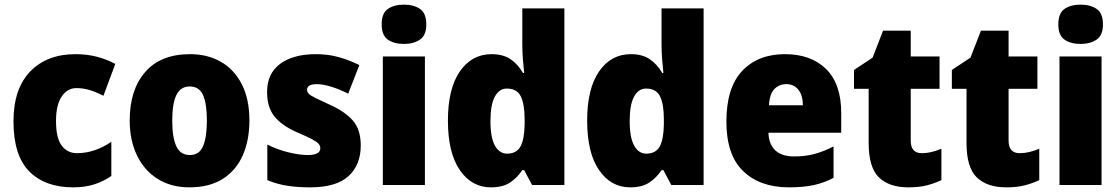

<svg xmlns="http://www.w3.org/2000/svg" viewBox="-20 -796 4820 826"><path d="M295 10Q174 10 106 -58.5Q38 -127 38 -274Q38 -414 110 -488.5Q182 -563 305 -563Q354 -563 396.5 -552Q439 -541 476 -521L425 -384Q394 -400 366 -408.5Q338 -417 309 -417Q270 -417 245.5 -381Q221 -345 221 -275Q221 -202 245.5 -169.5Q270 -137 311 -137Q387 -137 459 -186V-39Q426 -16 386 -3Q346 10 295 10Z M1053 -278Q1053 -193 1024.5 -128Q996 -63 938.5 -26.5Q881 10 795 10Q716 10 658 -26.5Q600 -63 569 -128Q538 -193 538 -278Q538 -409 604.5 -486Q671 -563 798 -563Q873 -563 930.5 -530Q988 -497 1020.5 -433Q1053 -369 1053 -278ZM721 -277Q721 -205 738.5 -167Q756 -129 797 -129Q837 -129 853.5 -167Q870 -205 870 -278Q870 -350 853.5 -387Q837 -424 796 -424Q757 -424 739 -387.5Q721 -351 721 -277Z M1532 -170Q1532 -87 1479.5 -38.5Q1427 10 1314 10Q1262 10 1218 3.5Q1174 -3 1130 -21V-174Q1174 -152 1221.5 -140.5Q1269 -129 1303 -129Q1358 -129 1358 -158Q1358 -169 1350 -178Q1342 -187 1319.5 -198.5Q1297 -210 1253 -229Q1191 -257 1160 -296Q1129 -335 1129 -400Q1129 -480 1185.5 -521.5Q1242 -563 1339 -563Q1390 -563 1434.5 -551Q1479 -539 1526 -516L1478 -393Q1443 -411 1406.5 -422.5Q1370 -434 1343 -434Q1301 -434 1301 -410Q1301 -400 1308.5 -392.5Q1316 -385 1337 -374.5Q1358 -364 1400 -345Q1464 -316 1498 -277.5Q1532 -239 1532 -170Z M1718 -776Q1760 -776 1787 -757.5Q1814 -739 1814 -691Q1814 -644 1786.5 -625.5Q1759 -607 1718 -607Q1675 -607 1648.5 -625.5Q1622 -644 1622 -691Q1622 -739 1648.5 -757.5Q1675 -776 1718 -776ZM1808 -553V0H1627V-553Z M2092 10Q2009 10 1958 -64.5Q1907 -139 1907 -277Q1907 -415 1958.5 -489Q2010 -563 2095 -563Q2144 -563 2176 -541.5Q2208 -520 2230 -482H2235Q2232 -509 2229.5 -542Q2227 -575 2227 -603V-760H2408V0H2269L2235 -64H2227Q2205 -31 2174 -10.5Q2143 10 2092 10ZM2161 -135Q2202 -135 2219 -165.5Q2236 -196 2237 -261V-282Q2237 -348 2220.5 -381.5Q2204 -415 2160 -415Q2128 -415 2109 -380.5Q2090 -346 2090 -276Q2090 -203 2109.5 -169Q2129 -135 2161 -135Z M2691 10Q2608 10 2557 -64.5Q2506 -139 2506 -277Q2506 -415 2557.5 -489Q2609 -563 2694 -563Q2743 -563 2775 -541.5Q2807 -520 2829 -482H2834Q2831 -509 2828.5 -542Q2826 -575 2826 -603V-760H3007V0H2868L2834 -64H2826Q2804 -31 2773 -10.5Q2742 10 2691 10ZM2760 -135Q2801 -135 2818 -165.5Q2835 -196 2836 -261V-282Q2836 -348 2819.5 -381.5Q2803 -415 2759 -415Q2727 -415 2708 -380.5Q2689 -346 2689 -276Q2689 -203 2708.5 -169Q2728 -135 2760 -135Z M3357 -563Q3469 -563 3534 -499Q3599 -435 3599 -310V-225H3286Q3287 -177 3314.5 -150Q3342 -123 3397 -123Q3444 -123 3483.5 -133.5Q3523 -144 3566 -166V-31Q3527 -10 3482 0Q3437 10 3374 10Q3250 10 3177.5 -59.5Q3105 -129 3105 -273Q3105 -419 3173 -491Q3241 -563 3357 -563ZM3363 -434Q3332 -434 3311.5 -413Q3291 -392 3288 -343H3434Q3434 -385 3415 -409.5Q3396 -434 3363 -434Z M3946 -137Q3967 -137 3987.5 -142Q4008 -147 4030 -156V-21Q4000 -7 3967 1.5Q3934 10 3888 10Q3806 10 3761.5 -32.5Q3717 -75 3717 -182V-414H3654V-495L3734 -548L3779 -664H3898V-553H4022V-414H3898V-191Q3898 -137 3946 -137Z M4367 -137Q4388 -137 4408.5 -142Q4429 -147 4451 -156V-21Q4421 -7 4388 1.5Q4355 10 4309 10Q4227 10 4182.5 -32.5Q4138 -75 4138 -182V-414H4075V-495L4155 -548L4200 -664H4319V-553H4443V-414H4319V-191Q4319 -137 4367 -137Z M4629 -776Q4671 -776 4698 -757.5Q4725 -739 4725 -691Q4725 -644 4697.5 -625.5Q4670 -607 4629 -607Q4586 -607 4559.5 -625.5Q4533 -644 4533 -691Q4533 -739 4559.5 -757.5Q4586 -776 4629 -776ZM4719 -553V0H4538V-553Z"/></svg>

Font: Noto Sans Myanmar SemiCondensed Black
Style: Regular
Weight: 900
Width: 4
Designer: Monotype Design Team
Foundry: Monotype Imaging Inc.
Version: Version 2.107; ttfautohint (v1.8.4.7-5d5b)